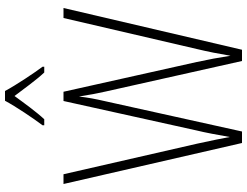

<svg xmlns="http://www.w3.org/2000/svg" viewBox="-130 -858 988 768"><g transform="rotate(-90 364.0 -474.0)"><path d="M384 -948H345C322 -905 275 -835 247 -798V-791H271C301 -823 337 -873 364 -910C393 -872 427 -824 458 -791H481V-798C459 -827 408 -903 384 -948ZM716 -714H676L552 -181C541 -135 533 -94 525 -46C517 -97 511 -130 500 -181L381 -714H344L226 -181C218 -149 208 -95 200 -49C195 -78 186 -121 173 -181L51 -714H12L176 0H222L344 -551C352 -586 357 -611 362 -652C369 -607 374 -581 382 -545L504 0H549Z"/></g></svg>

Font: Noto Sans Georgian Condensed ExtraLight
Style: Regular
Weight: 200
Width: 3
Designer: Monotype Design Team, Akaki Razmadze
Foundry: Google LLC
Version: Version 2.005